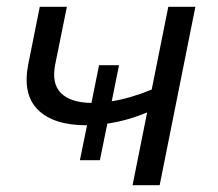

<svg xmlns="http://www.w3.org/2000/svg" viewBox="-20 -547 643 567"><path d="M275 -74H216L237 -177H236.5Q138 -177 92 -222.8Q46 -268.5 63.5 -357.5L97.5 -527H177.5L143 -356.5Q132 -300 160.2 -272Q188.5 -244 250 -243L272.5 -354.5H331.5L310 -248Q364.5 -256.5 428 -282.5L477 -527H557L451.5 0H371.5L414.5 -215Q356 -190.5 297 -182Z"/></svg>

Font: Argentum Sans Light
Style: Italic
Weight: 300
Italic angle: -11.3°
Designer: Julieta Ulanovsky (font), Owen Earl (portions from Jones font), Cristiano Sobral (main changes and remaster)
Foundry: Julieta Ulanovsky (font), Owen Earl (portions from Jones font), Cristiano Sobral (main changes and remaster)
Version: Version 3.127